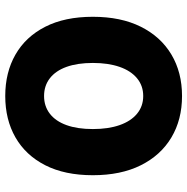

<svg xmlns="http://www.w3.org/2000/svg" viewBox="-11 -691 714 732"><g transform="rotate(-90 346.0 -325.0)"><path d="M346 12Q256 12 188 -28.5Q120 -69 82 -145Q44 -221 44 -328Q44 -435 82 -509.5Q120 -584 188 -623Q256 -662 346 -662Q436 -662 504 -623Q572 -584 610 -509.5Q648 -435 648 -328Q648 -221 610 -145Q572 -69 504 -28.5Q436 12 346 12ZM346 -136Q385 -136 413.5 -159.5Q442 -183 457 -226Q472 -269 472 -328Q472 -387 457 -428.5Q442 -470 413.5 -492Q385 -514 346 -514Q307 -514 278.5 -492Q250 -470 235 -428.5Q220 -387 220 -328Q220 -269 235 -226Q250 -183 278.5 -159.5Q307 -136 346 -136Z"/></g></svg>

Font: Source Sans 3 Black
Style: Regular
Weight: 900
Designer: Paul D. Hunt
Foundry: Adobe
Version: Version 3.046;hotconv 1.0.118;makeotfexe 2.5.65603